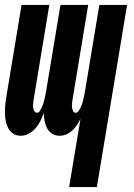

<svg xmlns="http://www.w3.org/2000/svg" viewBox="-20 -540 540 775"><path d="M259 215 305 -61Q299 -48 291 -36Q283 -24 272 -13.5Q261 -3 247.5 2.5Q234 8 220 8Q204 8 190.5 -0.5Q177 -9 170 -22.5Q163 -36 160 -52Q157 -68 157 -84Q151 -68 143.5 -52.5Q136 -37 124 -23Q112 -9 96 -0.5Q80 8 64 8Q47 8 33.5 -0.5Q20 -9 13 -23Q6 -37 3 -53Q0 -69 0 -85.5Q0 -102 1.5 -118.5Q3 -135 6 -152L67 -520H179L115 -133Q114 -126 113.5 -119Q113 -112 114 -105Q115 -98 118.5 -91.5Q122 -85 129 -85Q137 -85 141.5 -93Q146 -101 149.5 -108.5Q153 -116 155.5 -124Q158 -132 159.5 -139.5Q161 -147 163 -155Q165 -163 166 -171L224 -520H336L272 -133Q271 -126 270.5 -119Q270 -112 271 -105Q272 -98 275 -91.5Q278 -85 286 -85Q293 -85 298 -93Q303 -101 306.5 -108.5Q310 -116 312.5 -124Q315 -132 316.5 -139.5Q318 -147 320 -155Q322 -163 323 -171L381 -520H493L371 215Z"/></svg>

Font: Iosevka Heavy Oblique
Style: Regular
Weight: 900
Italic angle: -9°
Monospace: yes
Designer: Belleve Invis
Foundry: Belleve Invis
Version: Version 32.5.0; ttfautohint (v1.8.4)